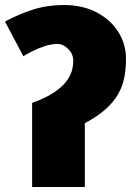

<svg xmlns="http://www.w3.org/2000/svg" viewBox="-23 -745 540 765"><path d="M230 -725Q307 -725 362.5 -695.5Q418 -666 448.5 -617.5Q479 -569 479 -510Q479 -472 472.5 -437.5Q466 -403 448.5 -371.5Q431 -340 399 -311Q367 -282 315 -254V0H105V-335Q163 -356 196.5 -379.5Q230 -403 245.5 -426.5Q261 -450 265 -469.5Q269 -489 269 -502Q269 -530 248.5 -550Q228 -570 208 -570Q181 -570 153 -560.5Q125 -551 103 -539.5Q81 -528 70 -521L-3 -659Q52 -689 109 -707Q166 -725 230 -725Z"/></svg>

Font: Noto Sans Display Black
Style: Regular
Weight: 900
Designer: Monotype Design Team
Foundry: Monotype Imaging Inc.
Version: Version 2.003